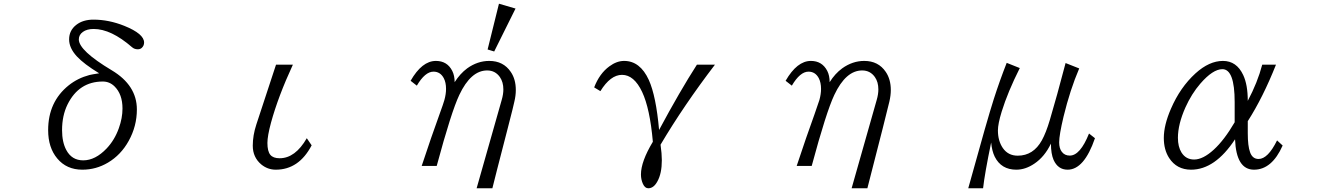

<svg xmlns="http://www.w3.org/2000/svg" viewBox="-20 -885 7040 1024"><path d="M508.8 -494.1Q427.7 -543.5 390.1 -584Q348.6 -628.9 348.6 -674.8Q348.6 -722.7 386.7 -752.4Q422.4 -780.3 478.5 -780.3Q560.5 -780.3 643.1 -747.1Q748.5 -704.6 748.5 -658.2Q748.5 -641.6 736.8 -630.4Q728.5 -622.1 714.8 -622.1Q696.8 -622.1 684.1 -633.3Q572.3 -730.5 479.5 -730.5Q443.8 -730.5 421.9 -714.8Q400.4 -699.2 400.4 -674.8Q400.4 -615.2 575.7 -510.3Q710 -430.2 710 -301.3Q710 -212.4 666.5 -133.8Q625 -58.6 555.7 -17.6Q492.2 20 419.4 20Q335 20 285.2 -40Q236.8 -97.7 236.8 -190.9Q236.8 -341.8 346.2 -429.7Q394.5 -468.3 457 -484.9Q468.3 -487.8 508.8 -494.1ZM528.3 -450.2Q400.9 -450.2 340.3 -328.1Q311 -268.6 311 -190.9Q311 -127 333.5 -85Q362.8 -29.8 423.8 -29.8Q488.3 -29.8 548.8 -93.3Q591.3 -138.2 613.8 -201.2Q633.3 -255.4 633.3 -306.2Q633.3 -382.8 590.3 -424.8Q564 -450.2 528.3 -450.2Z M1452.1 -540H1542Q1463.4 -370.1 1425.3 -230.5Q1406.2 -159.7 1406.2 -122.6Q1406.2 -78.1 1421.9 -59.1Q1437 -41 1471.2 -41Q1554.7 -41 1616.2 -147.9L1642.1 -109.9Q1574.2 20 1450.7 20Q1407.2 20 1373 -8.3Q1328.1 -46.4 1328.1 -107.9Q1328.1 -163.1 1347.2 -221.2Z M2580.6 -621.1 2641.1 -865.2 2729.5 -839.4 2615.7 -610.4ZM2606 119.1H2522L2655.8 -352.1Q2664.6 -382.3 2664.6 -408.2Q2664.6 -447.3 2646 -474.1Q2621.1 -509.3 2578.1 -509.3Q2491.2 -509.3 2429.7 -378.9Q2387.2 -289.6 2309.1 0H2229Q2254.9 -78.6 2278.8 -147.7Q2302.7 -216.8 2324.2 -275.9Q2334.5 -304.7 2341.1 -323.5Q2347.7 -342.3 2350.1 -351.6Q2358.9 -383.3 2358.9 -411.1Q2358.9 -445.3 2346.7 -468.3Q2328.1 -502.9 2292 -502.9Q2247.1 -502.9 2203.1 -428.2L2169.9 -454.1Q2230.5 -560.1 2304.7 -560.1Q2365.2 -560.1 2392.1 -506.8Q2404.8 -481.4 2404.8 -446.8Q2433.6 -492.2 2471.7 -520.5Q2526.9 -560.1 2589.4 -560.1Q2664.6 -560.1 2704.1 -501.5Q2731 -462.4 2731 -404.8Q2731 -375 2723.1 -342.3Q2722.2 -335.9 2713.1 -299.8Q2704.1 -263.7 2687 -197.3Q2651.9 -61.5 2631.6 17.6Q2611.3 96.7 2606 119.1Z M3148.9 -418.9Q3177.2 -492.7 3230 -531.2Q3269 -560.1 3308.6 -560.1Q3394 -560.1 3440.4 -458.5Q3479 -373 3495.1 -191.9Q3606.4 -399.4 3696.8 -540H3793Q3627 -322.8 3502.9 -113.3Q3509.8 -64.9 3509.8 -30.8Q3509.8 40.5 3485.8 83Q3466.3 119.1 3437.5 119.1Q3419.4 119.1 3408.7 95.2Q3398.4 72.3 3398.4 45.4Q3398.4 -23.4 3461.9 -128.9Q3446.3 -306.2 3404.8 -394.5Q3361.8 -485.8 3297.4 -485.8Q3235.8 -485.8 3182.1 -398.9Z M4522 119.1 4655.8 -352.1Q4664.6 -382.3 4664.6 -408.2Q4664.6 -447.8 4646 -474.1Q4621.1 -509.3 4578.1 -509.3Q4491.2 -509.3 4429.7 -378.9Q4386.7 -288.1 4309.1 0H4229Q4281.2 -157.7 4324.2 -275.9Q4344.7 -333.5 4350.1 -351.6Q4358.9 -382.8 4358.9 -411.1Q4358.9 -444.8 4346.7 -468.3Q4328.1 -502.9 4292 -502.9Q4247.1 -502.9 4203.1 -428.2L4169.9 -454.1Q4231 -560.1 4304.7 -560.1Q4364.7 -560.1 4392.1 -506.8Q4404.8 -481.9 4404.8 -446.8Q4433.1 -492.2 4471.7 -520.5Q4526.9 -560.1 4589.4 -560.1Q4664.6 -560.1 4704.1 -501.5Q4731 -461.9 4731 -404.8Q4731 -376 4723.1 -342.3Q4720.7 -330.1 4687 -197.3Q4616.7 74.2 4606 119.1Z M5144 119.1 5154.8 80.6Q5244.6 -245.1 5280.3 -356.9Q5312.5 -457 5349.1 -549.8L5418.9 -522Q5354.5 -394 5322.3 -289.6Q5302.2 -224.1 5302.2 -189.5Q5302.2 -133.8 5328.6 -95.2Q5356.9 -54.7 5407.7 -54.7Q5491.2 -54.7 5536.6 -136.7Q5558.6 -176.3 5579.1 -245.1Q5616.2 -369.6 5663.1 -548.8L5735.8 -520Q5687 -406.2 5652.3 -263.2Q5628.9 -165 5628.9 -126Q5628.9 -93.3 5643.1 -75.2Q5658.2 -55.2 5685.5 -55.2Q5741.2 -55.2 5788.1 -172.9L5819.8 -147.9Q5762.2 20 5673.8 20Q5622.6 20 5599.1 -32.2Q5585 -64.9 5585 -119.1Q5551.3 -48.8 5496.6 -12.2Q5449.2 20 5400.4 20Q5319.8 20 5285.2 -49.3Q5270.5 -79.1 5266.1 -125Q5231.9 40 5223.1 119.1Z M6820.8 -108.9Q6763.7 20 6668 20Q6573.2 20 6566.9 -142.1Q6460.4 20 6332.5 20Q6255.9 20 6215.3 -42.5Q6187 -86.4 6187 -149.4Q6187 -217.8 6225.1 -305.2Q6274.4 -419.4 6356 -493.7Q6429.2 -560.1 6502.4 -560.1Q6575.2 -560.1 6610.4 -484.9Q6634.8 -433.1 6634.8 -347.2Q6687 -445.3 6711.9 -540H6785.2Q6715.8 -365.2 6634.8 -238.8V-174.8Q6634.8 -106 6647 -73.2Q6659.7 -37.1 6692.4 -37.1Q6742.2 -37.1 6791 -136.2ZM6564.9 -232.9V-340.8Q6564.9 -516.1 6499.5 -516.1Q6448.7 -516.1 6381.8 -439Q6335 -384.8 6302.2 -312Q6262.2 -222.2 6262.2 -149.9Q6262.2 -102.5 6281.2 -71.8Q6304.7 -34.2 6348.6 -34.2Q6396 -34.2 6453.6 -86.9Q6509.3 -137.7 6564.9 -232.9Z"/></svg>

Font: BIZ UDPMincho
Style: Regular
Weight: 400
Designer: TypeBank Co., Ltd.
Foundry: Morisawa Inc.
Version: Version 1.06